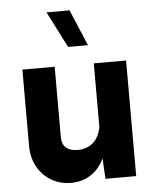

<svg xmlns="http://www.w3.org/2000/svg" viewBox="-55 -837 710 888"><g transform="rotate(-5 300.0 -393.5)"><path d="M391.6 -536.6V-129.4L398.9 0H541.5V-536.6ZM60.1 -182.1Q60.1 -127.9 83.5 -85.7Q106.9 -43.5 147.5 -19.3Q188 4.9 238.8 4.9Q288.1 4.9 326.2 -18.1Q364.3 -41 387.2 -82.8Q410.2 -124.5 413.1 -181.2L391.6 -240.7Q382.3 -192.9 354 -168.5Q325.7 -144 282.7 -144Q248 -144 229 -160.4Q210 -176.8 210 -210V-536.6H60.1ZM372.1 -622.6 301.3 -790.5H194.3L279.8 -622.6Z"/></g></svg>

Font: Estedad-FD-VF Thin
Style: Regular
Weight: 100
Designer: Amin Abedi
Version: Version 5.0